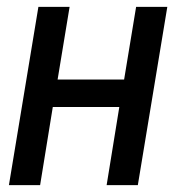

<svg xmlns="http://www.w3.org/2000/svg" viewBox="-20 -540 540 560"><path d="M6 0 92 -520H183L148 -308H342L377 -520H468L382 0H291L328 -228H134L97 0Z"/></svg>

Font: Iosevka Medium Oblique
Style: Regular
Weight: 500
Italic angle: -9°
Monospace: yes
Designer: Belleve Invis
Foundry: Belleve Invis
Version: Version 32.5.0; ttfautohint (v1.8.4)